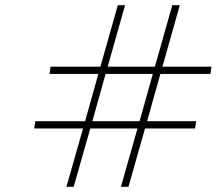

<svg xmlns="http://www.w3.org/2000/svg" viewBox="-20 -720 850 740"><path d="M446 0 510 -225H328L264 0H236L300 -225H112L116 -253H308L359 -435H171L175 -463H367L434 -700H462L395 -463H577L644 -700H673L606 -463H795L791 -435H598L547 -253H736L732 -225H539L475 0ZM569 -435H387L336 -253H518Z"/></svg>

Font: Fivo Sans Thin
Style: Regular
Weight: 250
Foundry: Alexander Slobzheninov
Version: 1.0